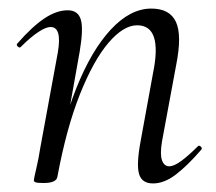

<svg xmlns="http://www.w3.org/2000/svg" viewBox="-20 -419 505 448"><path d="M337 9Q311 9 304.5 -13Q298 -35 308 -89L337 -248Q360 -360 300 -360Q268 -360 233 -319Q198 -278 166.5 -199Q135 -120 114 -7L102 -8Q123 -125 158 -213Q193 -301 238.5 -350Q284 -399 333 -399Q376 -399 390.5 -368Q405 -337 391 -267L358 -89Q353 -59 358 -45Q363 -31 375 -31Q386 -31 403 -43.5Q420 -56 441 -77Q444 -81 448.5 -77Q453 -73 449 -69Q417 -32 390 -11.5Q363 9 337 9ZM82 8Q68 8 63.5 6.5Q59 5 59 2Q59 -2 64.5 -25Q70 -48 74 -74L115 -297Q125 -356 98 -356Q87 -356 69 -344Q51 -332 29 -310Q26 -306 21.5 -310.5Q17 -315 21 -318Q55 -357 83.5 -376Q112 -395 138 -395Q162 -395 168.5 -373.5Q175 -352 166 -299L114 -7Q112 8 82 8Z"/></svg>

Font: Cormorant
Style: Italic
Weight: 400
Italic angle: -10°
Designer: Christian Thalmann (Catharsis Fonts)
Foundry: Catharsis Fonts
Version: Version 4.000